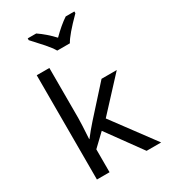

<svg xmlns="http://www.w3.org/2000/svg" viewBox="-235 -1101 1069 1212"><g transform="rotate(-30 300.0 -495.0)"><path d="M103 -760H195V-395Q195 -355 188 -245H190Q222 -287 263 -333L446 -536H557L344 -306L571 0H465L283 -251L195 -167V0H103ZM170 -977V-990H232Q289 -951 338 -898Q397 -957 447 -990H510V-977Q410 -877 385 -830H293Q276 -859 244.5 -895Q213 -931 170 -977Z"/></g></svg>

Font: Noto Sans Mono UI
Style: Regular
Weight: 400
Monospace: yes
Designer: Monotype Design team
Foundry: Monotype Imaging Inc.
Version: Version 1.000